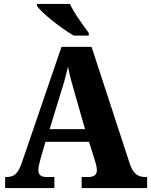

<svg xmlns="http://www.w3.org/2000/svg" viewBox="-20 -951 764 971"><path d="M353 -771H429V-784C402 -822 353 -886 334 -931H167V-921C190 -886 290 -807 353 -771ZM6 0H255V-56H214C185 -56 174 -69 174 -92C174 -110 183 -139 187 -155L210 -234H430L460 -139C463 -128 470 -107 470 -90C470 -64 451 -56 428 -56H393V0H724V-56H713C678 -56 654 -73 638 -118L443 -714H291L90 -127C70 -68 47 -56 14 -56H6ZM231 -298 290 -490C303 -530 314 -571 324 -614C332 -570 344 -528 356 -487L410 -298Z"/></svg>

Font: Noto Serif Sinhala SemiCondensed ExtraBold
Style: Regular
Weight: 800
Width: 4
Designer: Jelle Bosma - Monotype Design Team
Foundry: Monotype Imaging Inc.
Version: Version 2.007